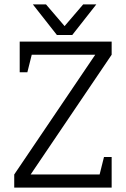

<svg xmlns="http://www.w3.org/2000/svg" viewBox="-20 -857 575 877"><path d="M415 -607H80L70 -667H490V-607L120 -60H480L490 0H45V-60ZM490 -140V0H420L455 -140ZM70 -527V-667H140L105 -527ZM240 -697 360 -837H420L310 -697ZM310 -697H240L130 -837H190Z"/></svg>

Font: Epunda Slab Light
Style: Regular
Weight: 300
Designer: Simon Atzbach
Foundry: typofactur
Version: Version 1.102